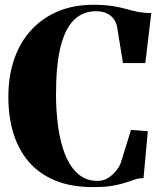

<svg xmlns="http://www.w3.org/2000/svg" viewBox="-20 -773 670 804"><path d="M369.5 10.5Q277.5 10.5 210.8 -17.2Q144 -45 100.8 -95.2Q57.5 -145.5 36.2 -214.5Q15 -283.5 15 -366.5Q15 -456 40.2 -527.5Q65.5 -599 112.5 -649.2Q159.5 -699.5 224.8 -726.2Q290 -753 370 -753Q417 -753 449 -748Q481 -743 505.8 -736Q530.5 -729 555.5 -723.8Q580.5 -718.5 613.5 -718.5L588.5 -509H495L470 -662Q467 -677.5 457.2 -692Q447.5 -706.5 429 -716.2Q410.5 -726 381.5 -726Q326.5 -726 289.2 -689Q252 -652 233.2 -575.2Q214.5 -498.5 214.5 -378.5Q214.5 -309 223.2 -244Q232 -179 252 -127.5Q272 -76 305.8 -45.8Q339.5 -15.5 389 -15.5Q413 -15.5 432.8 -28Q452.5 -40.5 466.2 -58Q480 -75.5 485.5 -90L528.5 -229L599 -223.5L581 -27Q561.5 -27 544.5 -21.2Q527.5 -15.5 505.8 -8.2Q484 -1 451.8 4.8Q419.5 10.5 369.5 10.5Z"/></svg>

Font: Merriweather 144pt ExtraBold
Style: Regular
Weight: 800
Version: Version 2.100